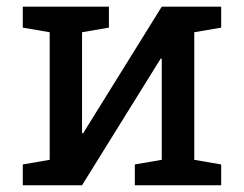

<svg xmlns="http://www.w3.org/2000/svg" viewBox="-20 -548 722 568"><path d="M47.4 0V-61.5L127 -75.2V-452.6L47.4 -466.3V-528.3H302.2V-466.3L222.7 -452.6V-154.3L225.6 -153.3L458.5 -528.3H634.3V-466.3L554.7 -452.6V-75.2L634.3 -61.5V0H378.9V-61.5L458.5 -75.2V-374L455.6 -375L222.7 0Z"/></svg>

Font: Roboto Slab
Style: Regular
Weight: 400
Designer: Google
Version: Version 2.000; ttfautohint (v1.8.1.43-b0c9)